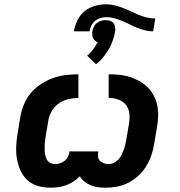

<svg xmlns="http://www.w3.org/2000/svg" viewBox="-20 -866 840 894"><path d="M216 8Q185 8 157 0Q129 -8 108.5 -26.5Q88 -45 76 -71Q64 -97 59 -126Q54 -155 55.5 -185Q57 -215 62 -245L75 -323Q80 -352 92 -381Q104 -410 124.5 -434Q145 -458 171.5 -475Q198 -492 227 -502.5Q256 -513 286 -516.5Q316 -520 345 -520V-410Q322 -410 298.5 -404.5Q275 -399 254.5 -385Q234 -371 221.5 -349.5Q209 -328 205 -305L192 -227Q191 -217 189.5 -207.5Q188 -198 188 -188Q188 -178 188 -168.5Q188 -159 189.5 -150Q191 -141 194 -132Q197 -123 203 -116Q209 -109 217.5 -105.5Q226 -102 236 -102Q247 -102 258.5 -105.5Q270 -109 279.5 -116Q289 -123 295 -134Q301 -145 303 -156V-161H437V-156Q435 -145 437 -134Q439 -123 446.5 -116Q454 -109 464.5 -105.5Q475 -102 486 -102Q498 -102 509.5 -107.5Q521 -113 530.5 -122.5Q540 -132 545.5 -143.5Q551 -155 555.5 -167Q560 -179 563 -191Q566 -203 568 -215L581 -293Q585 -316 582 -339Q579 -362 565.5 -378.5Q552 -395 531 -402.5Q510 -410 486 -410V-520Q512 -520 537 -517.5Q562 -515 585 -507.5Q608 -500 629.5 -488Q651 -476 667.5 -459.5Q684 -443 695.5 -421.5Q707 -400 712 -376Q717 -352 716.5 -326.5Q716 -301 711 -275L698 -197Q694 -170 685 -143.5Q676 -117 661 -92.5Q646 -68 624.5 -48Q603 -28 577.5 -15Q552 -2 524.5 3Q497 8 470 8Q452 8 434.5 5.5Q417 3 401.5 -3.5Q386 -10 373 -20.5Q360 -31 351 -45Q338 -31 321.5 -20.5Q305 -10 287.5 -3.5Q270 3 251.5 5.5Q233 8 216 8ZM324 -720Q328 -745 340 -770.5Q352 -796 373.5 -813.5Q395 -831 421.5 -838.5Q448 -846 474 -846Q495 -846 514.5 -841Q534 -836 552.5 -829Q571 -822 588.5 -813.5Q606 -805 624 -797.5Q642 -790 662 -785Q682 -780 703 -780L693 -720Q673 -720 654.5 -725Q636 -730 618 -737Q600 -744 583.5 -752.5Q567 -761 549 -768.5Q531 -776 512.5 -781Q494 -786 474 -786Q461 -786 447.5 -782Q434 -778 422.5 -768.5Q411 -759 405 -746Q399 -733 397 -720ZM427 -567 386 -607Q393 -613 399 -619Q405 -625 410.5 -632Q416 -639 421.5 -647.5Q427 -656 430 -661L435 -670Q430 -671 426 -673.5Q422 -676 419 -679.5Q416 -683 413.5 -687.5Q411 -692 410.5 -696.5Q410 -701 409.5 -707Q409 -713 409 -716L410 -720Q411 -726 413.5 -733Q416 -740 419.5 -746Q423 -752 428.5 -756.5Q434 -761 440 -764.5Q446 -768 454 -770Q462 -772 467 -772H472Q479 -772 485 -771Q491 -770 496.5 -767.5Q502 -765 506.5 -760.5Q511 -756 513 -750Q515 -744 516 -736.5Q517 -729 517 -725L516 -720Q514 -706 510 -693Q506 -680 501 -667Q496 -654 489 -641.5Q482 -629 474 -617.5Q466 -606 455 -593Q444 -580 436 -574Z"/></svg>

Font: Iosevka Aile Extrabold Oblique
Style: Regular
Weight: 800
Italic angle: -9°
Designer: Belleve Invis
Foundry: Belleve Invis
Version: Version 31.1.0; ttfautohint (v1.8.4)